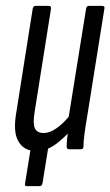

<svg xmlns="http://www.w3.org/2000/svg" viewBox="-20 -506 374 651"><path d="M70 125Q63 125 65 116L83 4Q53 -3 39 -33.5Q25 -64 35 -123L91 -477Q93 -486 100 -486H145Q154 -486 153 -477L97 -124Q91 -86 98.5 -70.5Q106 -55 128 -55Q148 -55 170 -70Q192 -85 213 -110L272 -477Q274 -486 281 -486H326Q336 -486 334 -477L277 -120Q270 -79 266.5 -52.5Q263 -26 263 -9Q263 0 254 0H214Q206 0 206 -9Q206 -19 207 -30.5Q208 -42 210 -53Q194 -37 177.5 -23.5Q161 -10 143 -2L124 116Q122 125 115 125Z"/></svg>

Font: Sofia Sans Extra Condensed
Style: Italic
Weight: 400
Italic angle: -9°
Designer: Botio Nikoltchev, Ani Petrova
Foundry: lettersoup
Version: Version 4.101; ttfautohint (v1.8.4.7-5d5b)